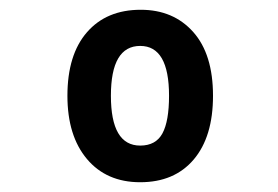

<svg xmlns="http://www.w3.org/2000/svg" viewBox="-20 -742 570 393"><path d="M267 -369Q198 -369 158 -416.5Q118 -464 118 -546Q118 -630 158 -676Q198 -722 268 -722Q335 -722 375.5 -676.5Q416 -631 416 -546Q416 -462 376.5 -415.5Q337 -369 267 -369ZM267 -444Q299 -444 312.5 -469Q326 -494 326 -546Q326 -648 267 -648Q207 -648 207 -546Q207 -444 267 -444Z"/></svg>

Font: Noto Sans Mono Condensed
Style: Bold
Weight: 700
Width: 3
Designer: Monotype Design Team
Foundry: Monotype Imaging Inc.
Version: Version 2.014